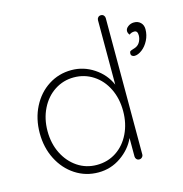

<svg xmlns="http://www.w3.org/2000/svg" viewBox="-110 -841 908 952"><g transform="rotate(-15 344.0 -365.0)"><path d="M512 -720V-20Q512 -12 506 -6Q500 0 492 0Q483 0 477.5 -6Q472 -12 472 -20V-115Q448 -62 396 -26Q344 10 280 10Q215 10 162 -24.5Q109 -59 78.5 -119Q48 -179 48 -253Q48 -327 78.5 -387Q109 -447 162 -481Q215 -515 280 -515Q342 -515 395 -480Q448 -445 472 -389V-720Q472 -728 477.5 -734Q483 -740 492 -740Q501 -740 506.5 -734Q512 -728 512 -720ZM476 -253Q476 -317 451 -368Q426 -419 381.5 -448Q337 -477 282 -477Q228 -477 183.5 -448Q139 -419 113.5 -367.5Q88 -316 88 -253Q88 -189 113.5 -138Q139 -87 183 -57.5Q227 -28 282 -28Q338 -28 382 -57Q426 -86 451 -137.5Q476 -189 476 -253ZM602 -502Q595 -502 589.5 -506Q584 -510 584 -518Q584 -527 588 -530Q592 -533 602.5 -536Q613 -539 619 -542Q633 -549 640.5 -564Q648 -579 648 -595Q648 -619 631 -619Q616 -619 605 -610Q597 -620 597 -630Q597 -643 610.5 -653Q624 -663 641 -663Q662 -663 675 -650Q688 -637 688 -616Q688 -586 674.5 -559.5Q661 -533 640.5 -517.5Q620 -502 602 -502Z"/></g></svg>

Font: Quicksand Light
Style: Regular
Weight: 300
Designer: Andrew Paglinawan
Foundry: Andrew Paglinawan
Version: Version 3.000